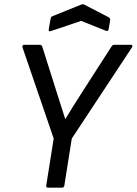

<svg xmlns="http://www.w3.org/2000/svg" viewBox="-20 -860 627 880"><path d="M213.9 -717.8Q208.5 -715.3 205.6 -717.3Q202.6 -719.2 203.1 -724.1L211.9 -773.9Q213.4 -783.7 221.2 -786.1L352.1 -838.9Q359.4 -841.8 366.2 -838.9L478 -780.8Q485.8 -775.9 484.9 -768.1L478 -726.1Q477.5 -721.2 473.4 -719Q469.2 -716.8 464.8 -719.2L352.1 -764.2ZM200.2 0Q190.4 0 191.9 -9.8L226.1 -225.1L83 -643.1Q81.5 -647.9 84 -651.4Q86.4 -654.8 90.8 -654.8H162.1Q170.9 -654.8 173.8 -646L237.8 -443.8Q258.8 -379.4 278.8 -314.9H279.8Q316.9 -376.5 359.9 -442.9L491.2 -647Q496.1 -654.8 503.9 -654.8H580.1Q585 -654.8 586.4 -651.6Q587.9 -648.4 585 -643.1L309.1 -225.1L274.9 -9.8Q273.4 0 264.2 0Z"/></svg>

Font: Sofia Sans
Style: Italic
Weight: 400
Italic angle: -9°
Designer: Botio Nikoltchev, Ani Petrova
Foundry: lettersoup
Version: Version 4.100